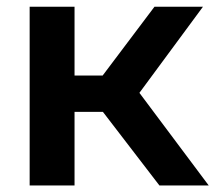

<svg xmlns="http://www.w3.org/2000/svg" viewBox="-20 -566 657 586"><path d="M466.5 0 251.5 -280 451.5 -545.5H599.5L392.5 -265V-300L617 0ZM70.5 0V-545.5H207.5V0ZM195 -224.5V-335.5H302.5V-224.5Z"/></svg>

Font: Encode Sans SemiExpanded SemiBold
Style: Regular
Weight: 600
Width: 6
Designer: Multiple Designers
Foundry: Impallari Type
Version: Version 3.002